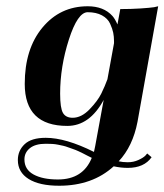

<svg xmlns="http://www.w3.org/2000/svg" viewBox="-20 -409 525 613"><path d="M37 102Q37 72 58.5 51.5Q80 31 126 31Q190 31 280 76L284 57L311 -90Q266 -7 195 -7Q59 -7 59 -141Q59 -253 115.5 -321Q172 -389 260 -389Q311 -389 339 -358Q347 -349 355 -331L364 -380Q398 -380 428.5 -382Q459 -384 472 -386L485 -389L419 -20Q404 58 359 106Q372 109 388 109Q406 109 421.5 102Q437 95 444 88L450 81L464 93Q440 127 388 127Q366 127 343 122Q275 184 169 184Q106 184 71.5 162.5Q37 141 37 102ZM212 -33Q240 -33 266 -60Q292 -87 303.5 -110.5Q315 -134 323 -156L344 -271V-278Q344 -292 341.5 -304.5Q339 -317 331.5 -333.5Q324 -350 305.5 -360Q287 -370 260 -370Q228 -370 200 -283Q172 -196 172 -110Q172 -64 181 -48.5Q190 -33 212 -33ZM165 164Q245 164 273 95Q271 94 259 88Q247 82 244.5 80.5Q242 79 231 74Q220 69 215 67.5Q210 66 199.5 62Q189 58 182 56.5Q175 55 165.5 53Q156 51 146 50.5Q136 50 126 50Q93 50 75.5 64Q58 78 58 100Q58 132 87 148Q116 164 165 164Z"/></svg>

Font: Sail
Style: Regular
Weight: 400
Designer: Miguel Hernandez
Foundry: Miguel Hernandez
Version: Version 1.002